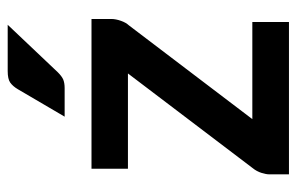

<svg xmlns="http://www.w3.org/2000/svg" viewBox="-156 -615 771 499"><g transform="rotate(-90 229.5 -365.5)"><path d="M429.7 -513.2V-461.9Q429.7 -450.2 424.8 -436.5Q420.4 -423.8 413.1 -416L169.4 -95.2H421.9V0H25.9V-51.3Q25.9 -59.1 29.8 -71.8Q33.7 -84 42 -94.2L288.1 -418.5H40.5V-513.2ZM294.4 -731H414.6L291 -600.6Q281.2 -590.8 272.9 -586.9Q263.7 -583 250 -583H175.8L247.1 -704.6Q254.9 -717.8 264.6 -724.6Q273.9 -731 294.4 -731Z"/></g></svg>

Font: Lato-SemiBold
Style: Bold
Weight: 500
Designer: Lukasz Dziedzic with Adam Twardoch and Botio Nikoltchev
Foundry: tyPoland Lukasz Dziedzic
Version: ""